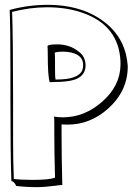

<svg xmlns="http://www.w3.org/2000/svg" viewBox="-20 -744 547 792"><path d="M507 -471V-470Q507 -369 426 -296Q352 -230 259 -230Q242 -230 234 -231V-189Q234 -92 237 19Q231 19 209 22Q161 28 134 28Q88 28 47 23Q38 4 27 3Q23 -95 23 -339V-460Q23 -628 20 -703Q96 -724 176 -724Q327 -724 421 -645Q500 -578 507 -471ZM477 -476V-491Q470 -639 321 -691Q255 -714 175 -714Q104 -714 30 -695Q34 -582 34 -340V-164Q34 -79 37 -6Q64 -2 114 -2Q180 -2 204 -10L207 -12Q204 -110 204 -196V-235Q204 -254 203 -263Q221 -260 239 -260Q328 -260 401 -324Q476 -390 477 -476ZM302 -533Q332 -513 333 -475Q333 -415 249 -408Q235 -406 210 -406Q194 -405 188 -405H185Q177 -430 177 -520Q177 -542 176 -555Q183 -561 218 -561Q268 -560 302 -533ZM323 -476Q323 -522 258 -530Q248 -531 238 -531Q219 -531 206 -527Q207 -511 207 -484V-455Q207 -424 209 -416H214Q305 -416 320 -456Q323 -465 323 -476Z"/></svg>

Font: Londrina Shadow
Style: Regular
Weight: 400
Designer: Marcelo Magalhaes
Foundry: Marcelo Magalhães
Version: Version 1.001 2011